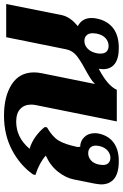

<svg xmlns="http://www.w3.org/2000/svg" viewBox="153 -757 614 960"><g transform="rotate(-90 460.0 -277.0)"><path d="M809 -195Q850 -174 850 -126Q850 -113 847 -99Q836 -47 799.5 -18.5Q763 10 700 10Q647 10 620.5 -10.5Q594 -31 594 -69Q594 -76 596 -90Q512 -47 491 0H333L414 -402Q417 -416 417 -428Q417 -462 395.5 -482.5Q374 -503 332 -503Q252 -503 196 -436Q228 -427 257 -406Q286 -385 305 -360L303 -349Q256 -322 237 -290.5Q218 -259 205 -196L206 -183Q234 -183 254 -163Q274 -143 274 -111Q274 -97 272 -90Q262 -42 227 -16Q192 10 135 10Q75 10 46.5 -13Q18 -36 18 -78Q18 -87 22 -111L43 -216Q51 -255 81 -293.5Q111 -332 162 -355Q127 -387 65 -407L68 -419Q114 -484 190 -524Q266 -564 362 -564Q458 -564 518 -525.5Q578 -487 578 -414Q578 -395 574 -376L520 -109Q533 -122 549.5 -132.5Q566 -143 595 -159Q638 -182 662 -201.5Q686 -221 693 -251L754 -553H920L864 -273Q854 -231 809 -195ZM774 -120Q774 -140 763.5 -151Q753 -162 735 -162Q714 -162 697 -146Q680 -130 674 -101Q672 -94 672 -81Q672 -61 682.5 -51Q693 -41 710 -41Q732 -41 749 -56Q766 -71 772 -101Q774 -115 774 -120ZM212 -104Q212 -123 201.5 -133Q191 -143 174 -143Q154 -143 138 -129Q122 -115 117 -88Q115 -76 115 -70Q115 -51 125 -41.5Q135 -32 151 -32Q171 -32 187.5 -46.5Q204 -61 210 -88Q212 -100 212 -104Z"/></g></svg>

Font: Trirong ExtraBold
Style: Italic
Weight: 800
Italic angle: -12°
Designer: Katatrad Team
Foundry: CadsonDemak
Version: Version 1.001